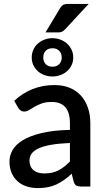

<svg xmlns="http://www.w3.org/2000/svg" viewBox="-20 -955 542 983"><path d="M394.5 0H442.5V-324C442.5 -353 438.4 -379.4 430.2 -403.2C422.1 -427.1 410.2 -447.7 394.8 -465C379.2 -482.3 360.1 -495.8 337.2 -505.3C314.4 -514.8 288.3 -519.5 259 -519.5C179.3 -519.5 110.7 -492.7 53 -439L72.5 -404C75.8 -398.3 80.1 -393.6 85.2 -389.8C90.4 -385.9 96.7 -384 104 -384C113 -384 121.5 -386.6 129.5 -391.8C137.5 -396.9 146.7 -402.5 157 -408.5C167.3 -414.5 179.5 -420.1 193.5 -425.3C207.5 -430.4 224.8 -433 245.5 -433C275.8 -433 298.8 -424 314.5 -406C330.2 -388 338 -360.7 338 -324V-290C280 -288.7 231.2 -283.2 191.8 -273.5C152.2 -263.8 120.4 -251.6 96.2 -236.8C72.1 -221.9 54.8 -205.2 44.2 -186.5C33.8 -167.8 28.5 -148.7 28.5 -129C28.5 -106 32.2 -86 39.8 -69C47.2 -52 57.5 -37.8 70.5 -26.3C83.5 -14.8 98.9 -6.2 116.8 -0.5C134.6 5.2 153.8 8 174.5 8C193.2 8 210.2 6.4 225.8 3.2C241.2 0.1 255.8 -4.7 269.2 -11C282.8 -17.3 295.8 -25 308.5 -34C321.2 -43 334 -53.5 347 -65.5L357.5 -24C361.2 -14.3 365.7 -7.9 371 -4.8C376.3 -1.6 384.2 0 394.5 0ZM207 -67C196 -67 185.9 -68.3 176.8 -70.8C167.6 -73.3 159.6 -77.3 152.8 -82.8C145.9 -88.3 140.6 -95.3 136.8 -103.8C132.9 -112.3 131 -122.5 131 -134.5C131 -146.8 134.6 -158.1 141.8 -168.3C148.9 -178.4 160.7 -187.3 177 -195C193.3 -202.7 214.7 -208.8 241 -213.5C267.3 -218.2 299.7 -221.3 338 -223V-128C319 -108.3 299.4 -93.2 279.3 -82.8C259.1 -72.2 235 -67 207 -67ZM142.5 -660.5C142.5 -646.2 145.3 -633 151 -621C156.7 -609 164.3 -598.8 174 -590.2C183.7 -581.8 194.9 -575.2 207.8 -570.5C220.6 -565.8 234 -563.5 248 -563.5C262.3 -563.5 276 -565.8 289 -570.5C302 -575.2 313.3 -581.8 323 -590.2C332.7 -598.8 340.4 -609 346.3 -621C352.1 -633 355 -646.2 355 -660.5C355 -675.2 352.1 -688.6 346.3 -700.7C340.4 -712.9 332.7 -723.3 323 -732C313.3 -740.7 302 -747.4 289 -752.2C276 -757.1 262.3 -759.5 248 -759.5C234 -759.5 220.6 -757.1 207.8 -752.2C194.9 -747.4 183.7 -740.7 174 -732C164.3 -723.3 156.7 -712.9 151 -700.7C145.3 -688.6 142.5 -675.2 142.5 -660.5ZM201.5 -660.5C201.5 -674.8 205.7 -686.3 214 -695C222.3 -703.7 234 -708 249 -708C263 -708 274.3 -703.7 283 -695C291.7 -686.3 296 -674.8 296 -660.5C296 -646.5 291.7 -635.2 283 -626.5C274.3 -617.8 263 -613.5 249 -613.5C234 -613.5 222.3 -617.8 214 -626.5C205.7 -635.2 201.5 -646.5 201.5 -660.5ZM434 -935H329.5C317.2 -935 308 -933 302 -929C296 -925 290.7 -918.8 286 -910.5L213 -789H277.5C285.8 -789 292.6 -790.2 297.8 -792.8C302.9 -795.2 308.2 -799.3 313.5 -805Z"/></svg>

Font: Lato Semibold
Style: Regular
Weight: 600
Designer: Lukasz Dziedzic
Foundry: tyPoland Lukasz Dziedzic
Version: Version 2.006; 2014-01-15